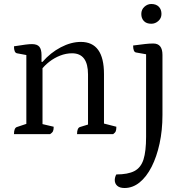

<svg xmlns="http://www.w3.org/2000/svg" viewBox="-20 -672 919 962"><path d="M50 0Q50 -32 66 -36L123 -55L112 -38V-409L124 -394L65 -405Q50 -408 50 -440Q88 -446 107.5 -448.5Q127 -451 140 -451Q166 -451 177 -438Q188 -425 188 -396V-359L182 -362H193Q233 -408 284.5 -435Q336 -462 385 -462Q501 -462 501 -301V-43L489 -56L563 -37Q563 -22 560 -14.5Q557 -7 547 0H366Q366 -32 382 -36L431 -51L421 -34V-299Q421 -405 341 -405Q311 -405 281.5 -393.5Q252 -382 227 -362.5Q202 -343 185 -320L193 -339V-39L181 -53L249 -37Q249 -22 245.5 -14.5Q242 -7 231 0ZM604 270Q580 270 567.5 259Q555 248 555 230Q555 224 557 216Q559 208 563 202Q621 202 653.5 185Q686 168 699 127Q712 86 712 13V-413L724 -398L662 -409Q647 -411 647 -444Q685 -449 707 -451.5Q729 -454 748 -454Q794 -454 794 -397V-96Q794 -19 779.5 47.5Q765 114 739.5 164Q714 214 679.5 242Q645 270 604 270ZM738 -553Q714 -553 701 -566.5Q688 -580 688 -602Q688 -624 703.5 -638Q719 -652 738 -652Q762 -652 775.5 -638.5Q789 -625 789 -602Q789 -581 773.5 -567Q758 -553 738 -553Z"/></svg>

Font: Pitagon Serif
Style: Regular
Weight: 400
Designer: Travis Tran
Foundry: Pitagon
Version: Version 1.000;gftools[0.9.26]